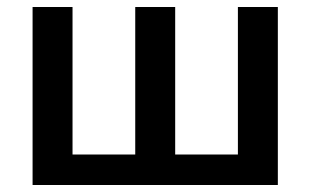

<svg xmlns="http://www.w3.org/2000/svg" viewBox="-20 -528 886 548"><path d="M73 0V-508H187V-87H366V-508H480V-87H659V-508H773V0Z"/></svg>

Font: CST
Style: Medium
Weight: 500
Version: Version 1.00